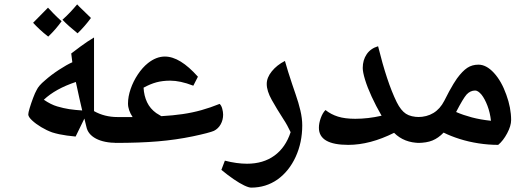

<svg xmlns="http://www.w3.org/2000/svg" viewBox="-20 -661 2399 876"><path d="M516 -9Q455 -9 418 -28.5Q381 -48 374 -83L365 -120L325 -38Q304 -40 285.5 -42.5Q267 -45 250.5 -48.5Q234 -52 218 -57Q193 -66 168 -81Q143 -96 126 -112Q109 -128 109 -139Q109 -147 115.5 -168.5Q122 -190 131 -214Q140 -238 147 -250Q156 -270 185 -294Q213 -319 249 -342.5Q285 -366 310 -377L305 -417Q331 -437 347.5 -449Q364 -461 378 -470.5Q392 -480 409 -490Q409 -406 409 -322Q409 -238 409 -154Q457 -127 516 -127Q524 -127 524 -119V-17Q524 -9 516 -9ZM355 -157Q349 -181 342 -213.5Q335 -246 326 -287Q233 -256 180 -206Q212 -184 241 -175.5Q270 -167 296 -163Q310 -161 324.5 -159.5Q339 -158 355 -157ZM334 -509Q313 -526 296 -541Q279 -556 265 -571Q284 -588 300.5 -605.5Q317 -623 332 -641Q341 -631 357 -616Q373 -601 395 -579Q368 -542 334 -509ZM200 -494Q178 -511 161 -527Q144 -543 131 -557Q148 -574 165 -591.5Q182 -609 199 -626Q208 -616 223.5 -600Q239 -584 261 -564Q248 -546 233 -528.5Q218 -511 200 -494Z M507 -9Q499 -9 499 -17V-119Q499 -127 507 -127Q527 -127 546.5 -127Q566 -127 585 -127Q575 -142 569.5 -157.5Q564 -173 564 -189Q564 -220 576 -255Q588 -290 609 -321.5Q630 -353 655 -373Q693 -403 732 -403Q767 -403 804.5 -380Q842 -357 883 -311L862 -270Q831 -282 805 -287.5Q779 -293 757 -293Q722 -293 694 -285.5Q666 -278 635 -261Q637 -224 651 -194.5Q665 -165 693 -145Q705 -137 716 -131Q769 -134 813.5 -140.5Q858 -147 899 -158.5Q940 -170 982 -187Q990 -180 994 -165Q998 -150 998 -138Q998 -114 987 -94Q976 -74 956 -64Q947 -60 922.5 -53.5Q898 -47 860 -39Q783 -23 700 -16Q617 -9 507 -9Z M1126 195Q1115 195 1094 185Q1073 175 1046 156.5Q1019 138 990 114L1006 72Q1033 79 1058.5 82.5Q1084 86 1107 86Q1181 86 1232 49Q1283 12 1306 -58Q1299 -73 1290.5 -88.5Q1282 -104 1272 -119Q1243 -164 1220 -205Q1197 -246 1197 -278Q1197 -307 1220 -335.5Q1243 -364 1280 -383Q1286 -362 1294.5 -334Q1303 -306 1312.5 -278.5Q1322 -251 1329 -230Q1342 -193 1350.5 -157Q1359 -121 1359 -89Q1359 -11 1329 54.5Q1299 120 1246 158Q1193 195 1126 195Z M1569 0Q1435 0 1435 -78Q1435 -99 1443.5 -122.5Q1452 -146 1465 -159Q1490 -139 1522 -129Q1554 -119 1601 -119Q1630 -119 1660 -122.5Q1690 -126 1721 -133Q1695 -178 1675.5 -220.5Q1656 -263 1645.5 -297.5Q1635 -332 1635 -351Q1635 -387 1653 -413.5Q1671 -440 1705 -450Q1725 -369 1746 -305.5Q1767 -242 1790 -195Q1809 -157 1832 -142Q1855 -127 1895 -127Q1903 -127 1903 -119V-17Q1903 -9 1895 -9Q1860 -9 1830.5 -20.5Q1801 -32 1778 -55Q1668 0 1569 0Z M2253 0Q2209 0 2163.5 -7Q2118 -14 2077 -27Q2036 -40 2004 -56Q1980 -31 1953 -20Q1926 -9 1886 -9Q1878 -9 1878 -17V-119Q1878 -127 1886 -127Q1927 -127 1957.5 -145.5Q1988 -164 2007 -201Q2019 -225 2029.5 -244.5Q2040 -264 2049 -278.5Q2058 -293 2065 -303Q2090 -337 2112 -351.5Q2134 -366 2163 -366Q2199 -366 2233.5 -328.5Q2268 -291 2290 -229Q2312 -169 2312 -113Q2312 -87 2294 -53Q2276 -19 2253 0ZM2220 -110Q2216 -147 2204 -178.5Q2192 -210 2177 -229Q2161 -248 2148 -248Q2126 -248 2109 -230Q2101 -221 2089 -201Q2077 -181 2061 -150Q2093 -136 2132.5 -125.5Q2172 -115 2220 -110Z"/></svg>

Font: Noto Naskh Arabic
Style: Bold
Weight: 700
Designer: Monotype Design Team, David Williams, Mohamad Dakak and Nizar Qandah
Foundry: Monotype Imaging Inc.
Version: Version 2.016